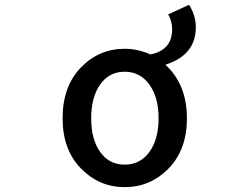

<svg xmlns="http://www.w3.org/2000/svg" viewBox="-20 -768 1040 801"><path d="M397.9 -133.8Q435.5 -81.1 500 -81.1Q564.5 -81.1 603 -133.8Q641.6 -186.5 641.6 -274.4Q641.6 -362.3 603 -415.5Q564.5 -468.8 500 -468.8Q435.5 -468.8 397.9 -415.5Q360.4 -362.3 360.4 -274.4Q360.4 -186.5 397.9 -133.8ZM681.6 -708 768.6 -748Q796.9 -704.1 796.9 -654.3Q796.9 -538.1 669.9 -498Q759.8 -416 759.8 -274.4Q759.8 -143.6 683.6 -65.4Q607.4 12.7 500 12.7Q393.6 12.7 317.4 -65.4Q241.2 -143.6 241.2 -274.4Q241.2 -407.2 316.9 -485.8Q392.6 -564.5 500 -564.5Q554.7 -564.5 607.4 -541Q698.2 -558.6 698.2 -646.5Q698.2 -679.7 681.6 -708Z"/></svg>

Font: GenEi Gothic M SemiBold
Style: Regular
Weight: 500
Designer: o_tamon (Modified); [Source Han Sans]
Ryoko NISHIZUKA  (kana & ideographs); Paul D. Hunt (Latin, Greek & Cyrillic); Wenl
Version: Version 1.1a;Original Version 1.004